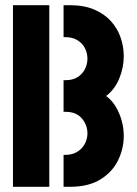

<svg xmlns="http://www.w3.org/2000/svg" viewBox="-20 -720 528 740"><path d="M225 0V-123H230Q252 -123 268 -130Q284 -137 295 -149Q306 -161 311.5 -176Q317 -191 317 -206Q317 -238 295.5 -263.5Q274 -289 233 -289H225V-411H233Q261 -411 279.5 -423Q298 -435 307.5 -454Q317 -473 317 -494Q317 -515 307.5 -534Q298 -553 278.5 -565Q259 -577 230 -577H225V-700H249Q304 -700 343.5 -683Q383 -666 408 -638Q433 -610 445 -575Q457 -540 457 -504Q457 -459 439.5 -417Q422 -375 389 -350Q411 -334 426 -309Q441 -284 449 -255Q457 -226 457 -196Q457 -148 435.5 -103Q414 -58 368 -29Q322 0 249 0ZM30 0V-700H170V0Z"/></svg>

Font: Stick No Bills ExtraLight ExtraBold
Style: Regular
Weight: 800
Version: Version 2.000